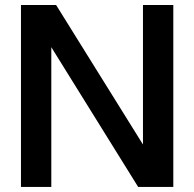

<svg xmlns="http://www.w3.org/2000/svg" viewBox="-20 -740 769 760"><path d="M526.9 0 183.1 -553.2V0H63V-720.2H202.1L545.9 -168V-720.2H666V0Z"/></svg>

Font: Aspekta 550
Style: Regular
Weight: 550
Designer: Ivo Dolenc
Version: Version 2.000